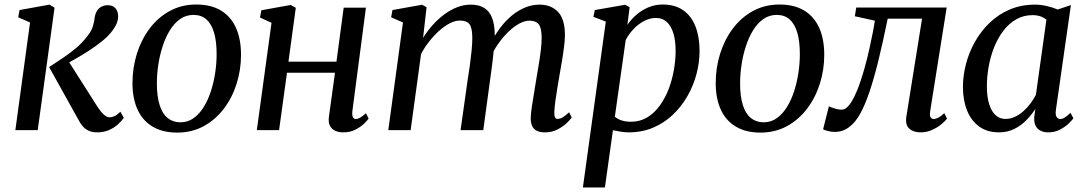

<svg xmlns="http://www.w3.org/2000/svg" viewBox="-20 -576 4807 850"><path d="M48 0 113 -476.5 60.5 -499.5 66.5 -531.5 199 -555.5 221.5 -542 147 0ZM410 10Q389 10 373.2 3Q357.5 -4 346.2 -17Q335 -30 326 -48L197.5 -279Q232 -301.5 262.5 -322.2Q293 -343 319 -365.2Q345 -387.5 365.5 -414.5Q384.5 -437.5 391 -459Q397.5 -480.5 399 -497.5Q402 -517 410.2 -529.2Q418.5 -541.5 430.8 -547.2Q443 -553 456.5 -553Q479 -553 490.8 -539.8Q502.5 -526.5 503 -506.5Q503.5 -488.5 496.2 -471.5Q489 -454.5 476 -438Q459 -415.5 430.8 -392.8Q402.5 -370 370.8 -349.8Q339 -329.5 310.2 -313.2Q281.5 -297 262 -286.5L274 -319.5L411.5 -103.5Q424.5 -83 438.5 -69.8Q452.5 -56.5 465.5 -56.5Q475 -56.5 486.8 -61.8Q498.5 -67 513 -81.5L528 -54.5Q519 -41 502.5 -25.8Q486 -10.5 462.5 -0.2Q439 10 410 10Z M849 -556Q913.5 -556 957.5 -529.8Q1001.5 -503.5 1024.2 -453.8Q1047 -404 1047 -333Q1047 -267 1027.5 -205.2Q1008 -143.5 971 -94.8Q934 -46 881.8 -17.5Q829.5 11 764.5 11Q701 11 656.8 -14.8Q612.5 -40.5 589.5 -89.8Q566.5 -139 566.5 -208.5Q566.5 -276 586 -338.2Q605.5 -400.5 642.5 -449.8Q679.5 -499 731.8 -527.5Q784 -556 849 -556ZM836.5 -510Q803.5 -510 777.2 -491.5Q751 -473 731.8 -441.5Q712.5 -410 699.8 -370.5Q687 -331 680.8 -289Q674.5 -247 674.5 -207Q674.5 -149 686.8 -110.5Q699 -72 722.5 -53.2Q746 -34.5 778.5 -34.5Q811.5 -34.5 837.2 -53Q863 -71.5 882.2 -102.8Q901.5 -134 914 -173.2Q926.5 -212.5 932.8 -254.5Q939 -296.5 939 -336Q939 -392.5 927.8 -431Q916.5 -469.5 894 -489.8Q871.5 -510 836.5 -510Z M1540 -84Q1538 -65.5 1542.5 -57.2Q1547 -49 1554 -49Q1563 -49 1573.8 -54.8Q1584.5 -60.5 1600 -75L1612 -51Q1606.5 -42.5 1591 -27.8Q1575.5 -13 1552.2 -1.5Q1529 10 1500 10Q1479.5 10 1464 3Q1448.5 -4 1440.8 -19.2Q1433 -34.5 1436 -57.5L1463 -254H1250.5L1215.5 0H1117L1182 -475L1131 -498.5L1137 -530.5L1267 -554L1289.5 -541.5L1257 -303H1469.5L1501.5 -542H1600Z M1868.5 -544 1853 -408.5Q1871.5 -438 1895.2 -464.8Q1919 -491.5 1946.5 -512Q1974 -532.5 2003.8 -544Q2033.5 -555.5 2064 -555.5Q2100 -555.5 2123.5 -541Q2147 -526.5 2158.5 -496.8Q2170 -467 2170.5 -419.5Q2170.5 -414 2169.8 -405.8Q2169 -397.5 2168.2 -388.2Q2167.5 -379 2166 -369L2151.5 -381.5Q2169.5 -419.5 2193.5 -451.5Q2217.5 -483.5 2245.5 -506.8Q2273.5 -530 2304.8 -542.8Q2336 -555.5 2368.5 -555.5Q2419.5 -555.5 2450.2 -523.5Q2481 -491.5 2481 -420Q2481 -399.5 2477.2 -369.5Q2473.5 -339.5 2468 -306.5Q2462.5 -273.5 2457 -243.5Q2452.5 -216.5 2447.5 -186.8Q2442.5 -157 2438.8 -129.5Q2435 -102 2434 -81Q2433.5 -64 2437 -56.8Q2440.5 -49.5 2448 -49.5Q2459 -49.5 2470.8 -56.2Q2482.5 -63 2499.5 -79L2511 -56Q2505 -46.5 2488.8 -31Q2472.5 -15.5 2448 -2.8Q2423.5 10 2392.5 10Q2369.5 10 2355.5 2.5Q2341.5 -5 2335.5 -19Q2329.5 -33 2329.5 -52.5Q2330 -71.5 2334 -100.2Q2338 -129 2343.8 -161.5Q2349.5 -194 2354 -224.5Q2359 -253.5 2364.5 -286.5Q2370 -319.5 2374 -351.8Q2378 -384 2378 -410Q2377.5 -453 2364.8 -468.8Q2352 -484.5 2324 -484.5Q2303.5 -484.5 2279.5 -471.8Q2255.5 -459 2231.2 -435.8Q2207 -412.5 2185.2 -381.5Q2163.5 -350.5 2148 -313.5L2167.5 -375.5Q2166 -354.5 2163.5 -330.2Q2161 -306 2157.8 -282Q2154.5 -258 2151.5 -236L2119.5 0H2019L2050.5 -223Q2055.5 -252.5 2060 -286Q2064.5 -319.5 2067.8 -351.8Q2071 -384 2071 -409.5Q2070.5 -453.5 2058.2 -469.2Q2046 -485 2015 -485Q1995 -485 1972 -473.2Q1949 -461.5 1925.5 -440.8Q1902 -420 1880.8 -393.2Q1859.5 -366.5 1844 -336.5L1798 0H1699L1764 -476.5L1711.5 -499.5L1717.5 -531.5L1848.5 -555Z M2560.5 254 2662 -480.5 2607 -501.5 2613.5 -531.5 2748 -555 2767.5 -544 2757.5 -466Q2773.5 -490 2797.2 -510.5Q2821 -531 2850.5 -543.5Q2880 -556 2914 -556Q2968.5 -556 3004.8 -530.5Q3041 -505 3059 -458.8Q3077 -412.5 3077 -350.5Q3077 -300 3063.5 -248.5Q3050 -197 3023.5 -150.8Q2997 -104.5 2959 -68.2Q2921 -32 2871.8 -11Q2822.5 10 2763.5 10Q2746.5 10 2728.2 7Q2710 4 2693.5 0.5L2658 254ZM2702 -59.5Q2715 -48 2733.2 -42.5Q2751.5 -37 2773.5 -37Q2813 -37 2844.8 -56Q2876.5 -75 2900.2 -107.5Q2924 -140 2939.8 -180.8Q2955.5 -221.5 2963.2 -265.5Q2971 -309.5 2971 -351Q2971 -396.5 2961 -429Q2951 -461.5 2931.8 -479Q2912.5 -496.5 2884.5 -496.5Q2856 -496.5 2829.5 -482Q2803 -467.5 2782.5 -445Q2762 -422.5 2750 -398.5Z M3431 -556Q3495.5 -556 3539.5 -529.8Q3583.5 -503.5 3606.2 -453.8Q3629 -404 3629 -333Q3629 -267 3609.5 -205.2Q3590 -143.5 3553 -94.8Q3516 -46 3463.8 -17.5Q3411.5 11 3346.5 11Q3283 11 3238.8 -14.8Q3194.5 -40.5 3171.5 -89.8Q3148.5 -139 3148.5 -208.5Q3148.5 -276 3168 -338.2Q3187.5 -400.5 3224.5 -449.8Q3261.5 -499 3313.8 -527.5Q3366 -556 3431 -556ZM3418.5 -510Q3385.5 -510 3359.2 -491.5Q3333 -473 3313.8 -441.5Q3294.5 -410 3281.8 -370.5Q3269 -331 3262.8 -289Q3256.5 -247 3256.5 -207Q3256.5 -149 3268.8 -110.5Q3281 -72 3304.5 -53.2Q3328 -34.5 3360.5 -34.5Q3393.5 -34.5 3419.2 -53Q3445 -71.5 3464.2 -102.8Q3483.5 -134 3496 -173.2Q3508.5 -212.5 3514.8 -254.5Q3521 -296.5 3521 -336Q3521 -392.5 3509.8 -431Q3498.5 -469.5 3476 -489.8Q3453.5 -510 3418.5 -510Z M4098 -84Q4095 -64 4100.2 -56.5Q4105.5 -49 4112.5 -49Q4122 -49 4133.5 -54.8Q4145 -60.5 4160.5 -75L4172.5 -51Q4165.5 -41 4148.2 -26.5Q4131 -12 4106.8 -1Q4082.5 10 4055 10Q4023.5 10 4005.2 -6.8Q3987 -23.5 3992.5 -59.5L4062 -493.5H3910Q3888.5 -388 3868.5 -307Q3848.5 -226 3828.5 -167.2Q3808.5 -108.5 3787 -70.5Q3766 -33 3738.2 -12.5Q3710.5 8 3674.5 8Q3661 8 3644.2 3.8Q3627.5 -0.5 3624 -4L3649.5 -105.5Q3652.5 -103.5 3662 -100Q3671.5 -96.5 3683.2 -93.5Q3695 -90.5 3706 -90.5Q3721.5 -90.5 3735.8 -106.8Q3750 -123 3763 -149.8Q3776 -176.5 3787 -208.8Q3798 -241 3807 -273Q3819 -315.5 3828.2 -357Q3837.5 -398.5 3844 -432.2Q3850.5 -466 3853 -484.5L3764.5 -504L3770.5 -542.5H4171Z M4654.5 -89Q4651.5 -66.5 4658 -57.8Q4664.5 -49 4674 -49Q4683 -49 4693.8 -55.8Q4704.5 -62.5 4719 -76.5L4732 -52.5Q4727 -44.5 4711.5 -29.5Q4696 -14.5 4672.8 -2.2Q4649.5 10 4620.5 10Q4590.5 10 4573.8 -6.5Q4557 -23 4558.5 -57L4563.5 -93.5Q4547 -68 4524 -44.2Q4501 -20.5 4470.5 -5.2Q4440 10 4402.5 10Q4350.5 10 4315 -15.8Q4279.5 -41.5 4261.2 -87Q4243 -132.5 4243 -191.5Q4243 -241.5 4256.5 -293Q4270 -344.5 4296.5 -391.5Q4323 -438.5 4361.5 -475.5Q4400 -512.5 4450.5 -534Q4501 -555.5 4563 -555.5Q4587.5 -555.5 4614.5 -549.2Q4641.5 -543 4662.5 -534L4721 -553.5ZM4612.5 -488.5Q4601 -498.5 4585.5 -503.8Q4570 -509 4551.5 -509Q4511 -509 4478.5 -490.2Q4446 -471.5 4421.8 -439.5Q4397.5 -407.5 4381.2 -366.8Q4365 -326 4357 -281.5Q4349 -237 4349 -194Q4349 -146 4359.5 -113.8Q4370 -81.5 4388.2 -65.5Q4406.5 -49.5 4431 -49.5Q4453.5 -49.5 4473.5 -59Q4493.5 -68.5 4511 -84Q4528.5 -99.5 4542.2 -118.2Q4556 -137 4566 -156Z"/></svg>

Font: Merriweather 48pt
Style: Italic
Weight: 400
Italic angle: -7.8°
Version: Version 2.101